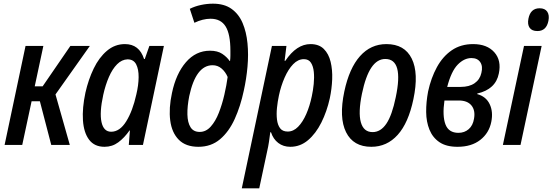

<svg xmlns="http://www.w3.org/2000/svg" viewBox="-20 -789 3007 1045"><path d="M5 0 119 -539H216L169 -319H212L363 -539H469L282 -275L360 0H259L197 -238H152L101 0Z M549 10Q494 10 465 -28.5Q436 -67 431.5 -134Q427 -201 445 -285Q461 -356 490 -416Q519 -476 562 -512.5Q605 -549 660 -549Q738 -549 764 -468H768L793 -539H872L758 0H681L687 -79H685Q657 -39 624 -14.5Q591 10 549 10ZM585 -72Q632 -72 667 -128.5Q702 -185 722 -275Q734 -325 734.5 -368.5Q735 -412 721 -439Q707 -466 674 -466Q643 -465 617.5 -439.5Q592 -414 573 -370.5Q554 -327 542 -273Q521 -177 532.5 -124.5Q544 -72 585 -72Z M1060 10Q991 10 953 -28.5Q915 -67 906.5 -133.5Q898 -200 916 -283Q938 -388 992 -450.5Q1046 -513 1123 -513Q1164 -513 1189.5 -496Q1215 -479 1230 -457H1232Q1234 -472 1234 -487Q1234 -502 1234 -513Q1234 -603 1208 -645Q1182 -687 1126 -687Q1084 -687 1038 -665L1013 -741Q1041 -755 1074 -762Q1107 -769 1139 -769Q1201 -769 1240.5 -740.5Q1280 -712 1300.5 -663.5Q1321 -615 1327 -553.5Q1333 -492 1327 -425.5Q1321 -359 1307 -296Q1289 -211 1257.5 -141.5Q1226 -72 1177.5 -31Q1129 10 1060 10ZM1067 -71Q1101 -71 1127 -100Q1153 -129 1171 -175Q1189 -221 1201 -273Q1213 -325 1219 -370Q1207 -398 1186 -416Q1165 -434 1137 -434Q1046 -434 1010 -266Q999 -210 1000 -166Q1001 -122 1017 -96.5Q1033 -71 1067 -71Z M1296 236 1460 -539H1539L1529 -458H1533Q1594 -549 1670 -549Q1716 -549 1742.5 -522.5Q1769 -496 1779.5 -452.5Q1790 -409 1788 -357.5Q1786 -306 1775 -254Q1759 -182 1729 -122Q1699 -62 1656.5 -26Q1614 10 1560 10Q1522 10 1494.5 -11Q1467 -32 1455 -69H1451Q1448 -44 1444 -17.5Q1440 9 1435 30L1391 236ZM1546 -73Q1577 -73 1602.5 -99Q1628 -125 1647 -168.5Q1666 -212 1677 -265Q1684 -297 1687.5 -332Q1691 -367 1688 -397.5Q1685 -428 1672.5 -447.5Q1660 -467 1634 -467Q1602 -467 1575.5 -439.5Q1549 -412 1529 -366.5Q1509 -321 1498 -269Q1491 -236 1487.5 -202Q1484 -168 1487.5 -138.5Q1491 -109 1504.5 -91Q1518 -73 1546 -73Z M2001 10Q1903 10 1863.5 -69.5Q1824 -149 1854 -291Q1881 -418 1939.5 -483.5Q1998 -549 2083 -549Q2182 -549 2221 -470Q2260 -391 2230 -249Q2203 -120 2144.5 -55Q2086 10 2001 10ZM2008 -70Q2052 -70 2083 -116Q2114 -162 2134 -260Q2178 -468 2077 -468Q2033 -468 2001.5 -421.5Q1970 -375 1950 -279Q1929 -177 1944 -123.5Q1959 -70 2008 -70Z M2470 10Q2409 10 2372 -15Q2335 -40 2317.5 -83Q2300 -126 2299.5 -179.5Q2299 -233 2310 -291Q2326 -365 2358 -423.5Q2390 -482 2439 -515.5Q2488 -549 2555 -549Q2631 -549 2670.5 -504.5Q2710 -460 2695 -389Q2678 -303 2578 -280L2577 -277Q2625 -264 2645 -222.5Q2665 -181 2654 -126Q2642 -65 2594 -27.5Q2546 10 2470 10ZM2546 -473Q2506 -473 2471 -437Q2436 -401 2414 -316H2487Q2534 -316 2563 -336Q2592 -356 2600 -392Q2609 -428 2594 -450.5Q2579 -473 2546 -473ZM2475 -66Q2508 -66 2531 -86Q2554 -106 2560 -143Q2568 -188 2546 -215Q2524 -242 2477 -242H2399Q2387 -158 2404.5 -112Q2422 -66 2475 -66Z M2905 -620Q2875 -620 2862.5 -638Q2850 -656 2856 -687Q2867 -744 2917 -744Q2946 -744 2958.5 -725.5Q2971 -707 2965 -676Q2954 -620 2905 -620ZM2717 0 2832 -539H2928L2813 0Z"/></svg>

Font: Noto Sans Condensed Medium
Style: Italic
Weight: 500
Width: 3
Italic angle: -12°
Designer: Monotype Design Team
Foundry: Monotype Imaging Inc.
Version: Version 2.013; ttfautohint (v1.8.4.7-5d5b)